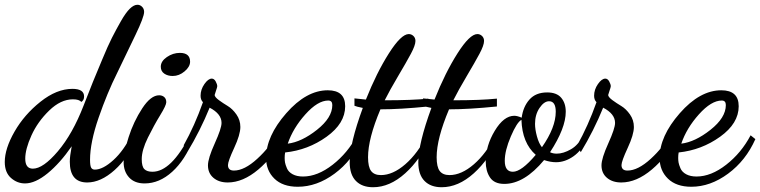

<svg xmlns="http://www.w3.org/2000/svg" viewBox="-36 -740 3191 806"><path d="M-16 -60Q-16 -116 25 -187.5Q66 -259 134 -313Q202 -367 268 -367Q317 -367 317 -335Q317 -319 305 -312Q297 -323 270 -323Q219 -323 170.5 -276Q122 -229 96 -171.5Q70 -114 70 -74Q70 -32 102 -32Q145 -32 207 -105Q269 -178 315 -297L354 -396L393 -490Q417 -548 434 -581.5Q451 -615 471.5 -651Q492 -687 509 -703.5Q526 -720 541 -720Q552 -720 560.5 -711.5Q569 -703 569 -690Q569 -669 533 -594L456 -434Q414 -350 378 -246Q342 -142 342 -69Q342 -45 346.5 -36.5Q351 -28 362 -28Q396 -28 440 -68Q484 -108 517 -176L536 -160Q503 -78 445 -26Q387 26 330 26Q257 26 257 -61Q257 -84 265 -126Q216 -55 164 -12.5Q112 30 69 30Q36 30 10 7Q-16 -16 -16 -60Z M483 -59Q483 -99 504 -164.5Q525 -230 561 -285Q597 -340 632 -340Q645 -340 653.5 -332.5Q662 -325 662 -311Q662 -298 636.5 -256.5Q611 -215 585 -162.5Q559 -110 559 -72Q559 -41 570 -30Q581 -19 604 -19Q683 -19 761 -172L776 -156Q741 -68 687 -19Q633 30 571 30Q529 30 506 5Q483 -20 483 -59ZM639 -460Q639 -483 664.5 -500.5Q690 -518 719 -518Q762 -518 762 -481Q762 -460 739 -440.5Q716 -421 689 -421Q668 -421 653.5 -431Q639 -441 639 -460Z M735 -130Q781 -212 816 -311Q806 -321 806 -338Q806 -364 822 -387Q838 -410 853 -410Q863 -410 869.5 -398Q876 -386 876 -378Q876 -374 870.5 -358.5Q865 -343 865 -341Q866 -332 883 -319.5Q900 -307 920 -295Q940 -283 956.5 -259.5Q973 -236 973 -207Q973 -175 947 -119Q921 -63 921 -47Q921 -24 946 -24Q990 -24 1044 -73.5Q1098 -123 1120 -171L1144 -153Q1113 -83 1048.5 -28.5Q984 26 920 26Q883 26 860 6.5Q837 -13 837 -46Q837 -75 865.5 -138Q894 -201 894 -224Q894 -262 844 -288Q805 -192 750 -101Z M1081 -77Q1081 -168 1165.5 -264.5Q1250 -361 1340 -361Q1413 -361 1413 -294Q1413 -222 1335 -166Q1257 -110 1161 -100Q1159 -90 1159 -77Q1159 -67 1160.5 -58Q1162 -49 1168.5 -33.5Q1175 -18 1192.5 -8.5Q1210 1 1236 1Q1297 1 1360.5 -48.5Q1424 -98 1463 -172L1483 -156Q1443 -66 1368.5 -11Q1294 44 1214 44Q1151 44 1116 10Q1081 -24 1081 -77ZM1172 -137Q1230 -144 1294.5 -195Q1359 -246 1359 -299Q1359 -318 1342 -318Q1298 -318 1246 -260Q1194 -202 1172 -137Z M1432 -59Q1432 -137 1487 -287Q1461 -292 1452 -296V-327Q1476 -324 1500 -322Q1545 -435 1596.5 -516Q1648 -597 1680 -597Q1691 -597 1699.5 -589Q1708 -581 1708 -568Q1708 -550 1689 -514.5Q1670 -479 1635 -420Q1600 -361 1579 -319Q1694 -319 1762 -326V-293Q1643 -281 1561 -281Q1509 -158 1509 -80Q1509 -39 1522 -22Q1535 -5 1563 -5Q1613 -5 1665.5 -50.5Q1718 -96 1757 -174L1771 -164Q1730 -71 1665 -12.5Q1600 46 1530 46Q1484 46 1458 19.5Q1432 -7 1432 -59Z M1720 -59Q1720 -137 1775 -287Q1749 -292 1740 -296V-327Q1764 -324 1788 -322Q1833 -435 1884.5 -516Q1936 -597 1968 -597Q1979 -597 1987.5 -589Q1996 -581 1996 -568Q1996 -550 1977 -514.5Q1958 -479 1923 -420Q1888 -361 1867 -319Q1982 -319 2050 -326V-293Q1931 -281 1849 -281Q1797 -158 1797 -80Q1797 -39 1810 -22Q1823 -5 1851 -5Q1901 -5 1953.5 -50.5Q2006 -96 2045 -174L2059 -164Q2018 -71 1953 -12.5Q1888 46 1818 46Q1772 46 1746 19.5Q1720 -7 1720 -59Z M2003 -62Q2003 -128 2041 -191Q2079 -254 2123 -254Q2135 -254 2154 -246Q2160 -292 2186.5 -322Q2213 -352 2261 -352Q2301 -352 2320 -329.5Q2339 -307 2339 -271Q2339 -202 2273 -101Q2285 -95 2301 -95Q2329 -95 2361 -113.5Q2393 -132 2410 -170L2428 -157Q2407 -109 2371.5 -84Q2336 -59 2298 -59Q2275 -59 2248 -68Q2165 32 2081 32Q2039 32 2021 5Q2003 -22 2003 -62ZM2083 -65Q2083 -19 2117 -19Q2153 -19 2213 -90Q2156 -140 2153 -237Q2134 -227 2108.5 -167.5Q2083 -108 2083 -65ZM2210 -220Q2210 -197 2218 -167.5Q2226 -138 2239 -122Q2297 -205 2297 -271Q2297 -315 2269 -315Q2248 -315 2229 -287Q2210 -259 2210 -220Z M2387 -130Q2433 -212 2468 -311Q2458 -321 2458 -338Q2458 -364 2474 -387Q2490 -410 2505 -410Q2515 -410 2521.5 -398Q2528 -386 2528 -378Q2528 -374 2522.5 -358.5Q2517 -343 2517 -341Q2518 -332 2535 -319.5Q2552 -307 2572 -295Q2592 -283 2608.5 -259.5Q2625 -236 2625 -207Q2625 -175 2599 -119Q2573 -63 2573 -47Q2573 -24 2598 -24Q2642 -24 2696 -73.5Q2750 -123 2772 -171L2796 -153Q2765 -83 2700.5 -28.5Q2636 26 2572 26Q2535 26 2512 6.5Q2489 -13 2489 -46Q2489 -75 2517.5 -138Q2546 -201 2546 -224Q2546 -262 2496 -288Q2457 -192 2402 -101Z M2733 -77Q2733 -168 2817.5 -264.5Q2902 -361 2992 -361Q3065 -361 3065 -294Q3065 -222 2987 -166Q2909 -110 2813 -100Q2811 -90 2811 -77Q2811 -67 2812.5 -58Q2814 -49 2820.5 -33.5Q2827 -18 2844.5 -8.5Q2862 1 2888 1Q2949 1 3012.5 -48.5Q3076 -98 3115 -172L3135 -156Q3095 -66 3020.5 -11Q2946 44 2866 44Q2803 44 2768 10Q2733 -24 2733 -77ZM2824 -137Q2882 -144 2946.5 -195Q3011 -246 3011 -299Q3011 -318 2994 -318Q2950 -318 2898 -260Q2846 -202 2824 -137Z"/></svg>

Font: TypoPRO Dancing Script
Style: Bold
Weight: 700
Designer: Pablo Impallari
Foundry: Pablo Impallari. www.impallari.com Igino Marini. www.ikern.com
Version: Version 1.002